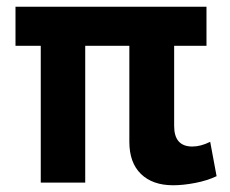

<svg xmlns="http://www.w3.org/2000/svg" viewBox="-20 -542 682 570"><path d="M233 -406V0H101V-406H26V-522H593V-406H497V-168Q497 -107 551 -107Q576 -107 604 -121L623 -19Q596 -6 560 1Q524 8 494 8Q433 8 398.5 -25.5Q364 -59 364 -121V-406Z"/></svg>

Font: Raleway
Style: Bold
Weight: 700
Designer: Matt McInerney, Pablo Impallari, Rodrigo Fuenzalida
Foundry: Matt McInerney, Pablo Impallari, Rodrigo Fuenzalida
Version: Version 4.026